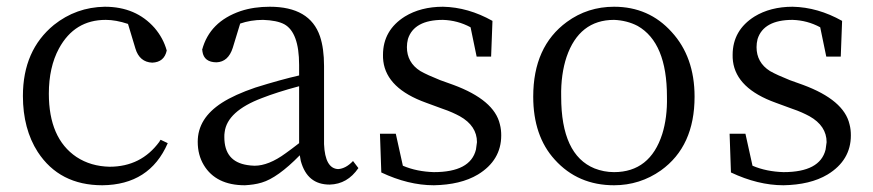

<svg xmlns="http://www.w3.org/2000/svg" viewBox="-20 -536 2591 570"><path d="M478 -111 457 -121C456 -120 454 -118 453 -115C417 -66 368 -41 305 -41C268 -42 236 -51 207 -70C152 -107 125 -170 125 -258C125 -310 135 -355 155 -392C186 -449 232 -477 294 -477C314 -477 336 -473 360 -465L382 -392C390 -365 407 -351 432 -350C456 -351 470 -363 475 -386C468 -411 456 -433 439 -453C402 -495 353 -516 291 -516C234 -515 184 -497 140 -462C79 -412 48 -342 48 -251C48 -186 63 -130 92 -85C135 -19 199 14 284 14C377 13 442 -28 478 -111Z M1044 -37 1028 -58C1014 -43 999 -35 984 -34C958 -35 944 -60 942 -108V-340C942 -375 938 -404 930 -428C910 -487 860 -516 781 -516C750 -516 721 -512 694 -503C633 -482 595 -444 580 -388C581 -387 581 -385 581 -383C584 -362 598 -351 623 -351C646 -352 662 -366 671 -394L693 -466C713 -473 736 -477 761 -477C788 -476 809 -472 824 -464C853 -448 868 -408 868 -343V-312C833 -304 789 -292 738 -276C697 -262 664 -247 639 -231C591 -200 567 -162 567 -115C567 -89 573 -66 585 -46C609 -6 650 14 707 14C724 13 741 11 757 6C788 -3 826 -30 870 -75C871 -70 872 -64 873 -58C886 -11 914 12 959 12C994 11 1022 -5 1044 -37ZM868 -280V-111C853 -99 839 -89 828 -81C794 -56 763 -44 736 -44C728 -44 721 -45 714 -46C669 -53 646 -80 646 -129C646 -134 646 -139 647 -144C652 -185 689 -219 758 -245C786 -256 823 -268 868 -280Z M1326 -284 1287 -298C1262 -308 1242 -317 1228 -325C1201 -342 1188 -366 1188 -396C1188 -404 1189 -412 1191 -420C1203 -458 1238 -477 1295 -477C1324 -476 1351 -469 1377 -455L1395 -368H1438L1442 -474C1394 -501 1345 -515 1295 -516C1251 -516 1213 -506 1182 -487C1139 -460 1117 -422 1117 -373C1117 -367 1117 -361 1118 -354C1125 -300 1167 -259 1245 -231L1294 -213C1315 -206 1332 -198 1345 -191C1379 -172 1396 -146 1396 -114C1395 -107 1394 -99 1393 -92C1382 -47 1340 -25 1268 -25C1235 -26 1204 -32 1176 -44L1155 -139H1108L1112 -24C1165 1 1217 14 1268 14C1320 13 1364 3 1399 -18C1445 -46 1468 -85 1468 -134C1468 -145 1467 -156 1464 -167C1453 -215 1407 -254 1326 -284Z M1803 14C1854 14 1901 -1 1942 -30C2009 -78 2042 -151 2042 -249C2042 -328 2019 -392 1974 -441C1929 -491 1872 -516 1803 -516C1751 -516 1704 -501 1663 -471C1596 -422 1563 -348 1563 -249C1563 -172 1584 -109 1627 -62C1673 -11 1732 14 1803 14ZM1803 -25C1782 -25 1763 -29 1745 -36C1679 -63 1646 -134 1646 -249C1645 -294 1651 -334 1662 -367C1687 -440 1734 -477 1803 -477C1828 -476 1852 -470 1873 -459C1931 -426 1960 -356 1960 -249C1961 -207 1956 -170 1946 -138C1922 -63 1874 -25 1803 -25Z M2364 -284 2325 -298C2300 -308 2280 -317 2266 -325C2239 -342 2226 -366 2226 -396C2226 -404 2227 -412 2229 -420C2241 -458 2276 -477 2333 -477C2362 -476 2389 -469 2415 -455L2433 -368H2476L2480 -474C2432 -501 2383 -515 2333 -516C2289 -516 2251 -506 2220 -487C2177 -460 2155 -422 2155 -373C2155 -367 2155 -361 2156 -354C2163 -300 2205 -259 2283 -231L2332 -213C2353 -206 2370 -198 2383 -191C2417 -172 2434 -146 2434 -114C2433 -107 2432 -99 2431 -92C2420 -47 2378 -25 2306 -25C2273 -26 2242 -32 2214 -44L2193 -139H2146L2150 -24C2203 1 2255 14 2306 14C2358 13 2402 3 2437 -18C2483 -46 2506 -85 2506 -134C2506 -145 2505 -156 2502 -167C2491 -215 2445 -254 2364 -284Z"/></svg>

Font: Noto Serif Tangut
Style: Regular
Weight: 400
Designer: YANG Xicheng
Foundry: Liu Zhao Studio
Version: Version 2.169